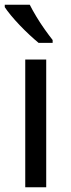

<svg xmlns="http://www.w3.org/2000/svg" viewBox="-21 -786 299 806"><path d="M173 0H85V-536H173ZM104 -766Q115 -744 131.5 -716.5Q148 -689 166.5 -663Q185 -637 200 -618V-606H141Q124 -620 103 -639.5Q82 -659 61.5 -680.5Q41 -702 24.5 -722Q8 -742 -1 -756V-766Z"/></svg>

Font: lbangla15
Style: Book
Weight: 400
Designer: Jelle Bosma - Monotype Design Team
Foundry: Monotype Imaging Inc.
Version: Version 2.003